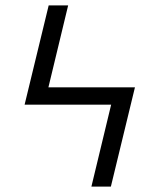

<svg xmlns="http://www.w3.org/2000/svg" viewBox="-20 -690 590 710"><path d="M318 0 391 -303H71L160 -670H232L159 -367H479L390 0Z"/></svg>

Font: Lode Term
Style: Regular
Weight: 400
Monospace: yes
Designer: Belleve Invis
Foundry: Belleve Invis
Version: Version 29.2.0